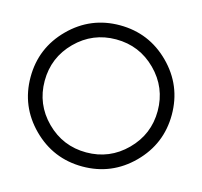

<svg xmlns="http://www.w3.org/2000/svg" viewBox="-111 -903 1081 1026"><g transform="rotate(15 429.5 -390.5)"><path d="M705.8 -666.7Q820.3 -552.2 820.3 -390.6Q820.3 -229 705.8 -114.5Q591.3 0 429.7 0Q268.1 0 153.6 -114.5Q39.1 -229 39.1 -390.6Q39.1 -552.2 153.6 -666.7Q268.1 -781.2 429.7 -781.2Q591.3 -781.2 705.8 -666.7ZM650.6 -611.6Q559.1 -703.1 429.7 -703.1Q300.3 -703.1 208.7 -611.6Q117.2 -520 117.2 -390.6Q117.2 -261.2 208.7 -169.7Q300.3 -78.1 429.7 -78.1Q559.1 -78.1 650.6 -169.7Q742.2 -261.2 742.2 -390.6Q742.2 -520 650.6 -611.6Z"/></g></svg>

Font: Comfortaa
Style: Regular
Weight: 400
Designer: Johan Aakerlund
Foundry: Johan Aakerlund
Version: Version 2.001; ttfautohint (v1.4.1)